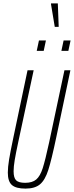

<svg xmlns="http://www.w3.org/2000/svg" viewBox="-20 -1101 435 1129"><path d="M26 -86Q26 -118 33.5 -163.5Q41 -209 59 -294L142 -688H178L87 -264Q73 -199 66.5 -160Q60 -121 60 -94Q60 -55 75 -40.5Q90 -26 128 -26Q170 -26 193 -45.5Q216 -65 231 -111.5Q246 -158 269 -264L359 -688H394L311 -294Q283 -161 264 -101.5Q245 -42 215 -17Q185 8 130 8Q74 8 50 -13Q26 -34 26 -86ZM196 -802 209 -863H250L237 -802ZM341 -802 354 -863H395L382 -802ZM302 -943 280 -1076V-1081H320L325 -948V-943Z"/></svg>

Font: Saira Ultra Condensed Thin
Style: Italic
Weight: 100
Width: 1
Italic angle: -12°
Designer: Hector Gatti with collaboration of the Omnibus-Type team
Foundry: Omnibus-Type
Version: Version 1.001; ttfautohint (v1.8)